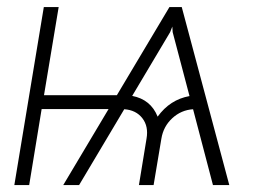

<svg xmlns="http://www.w3.org/2000/svg" viewBox="-20 -536 743 556"><path d="M596.7 0 539.1 -219.7Q504.4 -217.3 478.8 -193.6Q453.1 -169.9 447.3 -134.3L424.8 0H382.3L404.3 -134.3Q410.6 -169.9 392.3 -193.6Q374 -217.3 339.8 -219.7L209 0H163.1L294.4 -220.2H100.6L64.5 0H21.5L106.9 -515.6H149.9L107.4 -260.3H318.4L470.7 -515.6H506.3L644 0ZM362.8 -258.3Q416.5 -248 436.5 -198.2Q472.2 -247.6 528.8 -257.8L480 -442.9L479 -459L472.7 -442.9Z"/></svg>

Font: Inter Display ExtraLight
Style: Italic
Weight: 200
Italic angle: -9.39999°
Designer: Rasmus Andersson
Foundry: rsms
Version: Version 4.000;git-a52131595